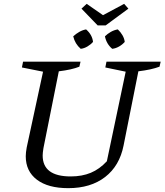

<svg xmlns="http://www.w3.org/2000/svg" viewBox="-20 -969 856 999"><path d="M335 10Q230 10 172 -34Q114 -78 114 -156Q114 -175 119 -202L204 -596L94 -618L100 -648H399L393 -622Q353 -606 286 -598L206 -198Q204 -185 203 -176Q202 -167 202 -160Q202 -51 348 -51Q407 -51 452.5 -70Q498 -89 536 -130L634 -596L528 -618L534 -648H816L810 -622Q767 -606 700 -598L623 -212Q602 -106 527 -48Q452 10 335 10ZM488 -837 404 -924 431 -949 516 -890 626 -949 648 -924 530 -837ZM400 -715Q370 -741 361 -780Q375 -793 392.5 -803Q410 -813 428 -816Q460 -788 464 -751Q453 -738 435.5 -727.5Q418 -717 400 -715ZM564 -715Q534 -740 526 -780Q539 -793 556.5 -803Q574 -813 593 -816Q607 -803 617 -786Q627 -769 629 -751Q617 -737 599.5 -727Q582 -717 564 -715Z"/></svg>

Font: Piazzolla
Style: Italic
Weight: 400
Italic angle: -11.3°
Designer: Juan Pablo del Peral
Foundry: Huerta Tipografica
Version: Version 1.330